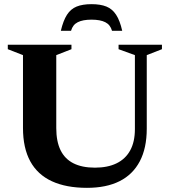

<svg xmlns="http://www.w3.org/2000/svg" viewBox="-20 -890 816 923"><path d="M628.5 -269.5V-625L550 -653.5V-675H758.5V-653.5L685.5 -625V-271.5Q685.5 -178 652 -114.5Q618.5 -51 554.8 -19Q491 13 398 13Q298 13 229.2 -18.8Q160.5 -50.5 125.5 -114.5Q90.5 -178.5 90.5 -275V-625L17.5 -653.5V-675H323.5V-653.5L250.5 -625V-274Q250.5 -210.5 271 -168.2Q291.5 -126 333 -105Q374.5 -84 436.5 -84Q497.5 -84 540.2 -104.8Q583 -125.5 605.8 -166.8Q628.5 -208 628.5 -269.5ZM420 -795.5Q378 -795.5 353.8 -783.2Q329.5 -771 321.5 -742H272.5Q284 -791 302 -819Q320 -847 348.5 -858.5Q377 -870 420 -870Q463 -870 491.5 -858.5Q520 -847 538.2 -819Q556.5 -791 567.5 -742H518.5Q510.5 -771 486.2 -783.2Q462 -795.5 420 -795.5Z"/></svg>

Font: Newsreader 24pt
Style: Bold
Weight: 700
Designer: Hugues Gentile
Foundry: Production Type
Version: Version 1.003